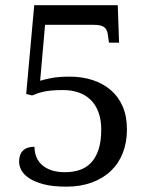

<svg xmlns="http://www.w3.org/2000/svg" viewBox="-20 -696 570 726"><path d="M226.1 -44.9Q255.4 -44.9 280.3 -53Q305.2 -61 323.5 -79.8Q341.8 -98.6 352.3 -129.6Q362.8 -160.6 362.8 -206.1Q362.8 -243.2 352.3 -271.7Q341.8 -300.3 322.5 -318.8Q303.2 -337.4 276.9 -346.4Q250.5 -355.5 218.3 -355.5Q193.4 -355.5 175 -353.8Q156.7 -352.1 143.3 -348.9Q129.9 -345.7 119.4 -342Q108.9 -338.4 101.1 -335L79.1 -340.8L109.4 -676.3H425.3L430.2 -534.7H392.1L388.2 -562Q387.2 -572.8 384 -580.1Q380.9 -587.4 375.2 -592.3Q369.6 -597.2 360.1 -599.6Q350.6 -602.1 335.4 -602.1H150.4L131.8 -390.6Q147 -395.5 174.3 -400.9Q201.7 -406.2 243.7 -406.2Q290 -406.2 329.3 -393.6Q368.7 -380.9 397.9 -356.2Q427.2 -331.5 443.6 -294.2Q460 -256.8 460 -206.1Q460 -158.2 444.6 -118.4Q429.2 -78.6 399.9 -50.3Q370.6 -22 327.6 -6.1Q284.7 9.8 231.4 9.8Q178.2 9.8 144 0.5Q109.9 -8.8 89.4 -22.7Q68.8 -36.6 60.5 -53Q52.2 -69.3 52.2 -85.4Q52.2 -111.8 66.9 -126.5Q81.5 -141.1 110.4 -141.1Q110.4 -120.6 117.4 -102.8Q124.5 -85 139.2 -72Q153.8 -59.1 175.3 -52Q196.8 -44.9 226.1 -44.9Z"/></svg>

Font: MUA Office
Style: Regular
Weight: 400
Designer: Khon Soe Zaw Thu
Foundry: Myanmar Unicode
Version: Version 2.10 June 24, 2017